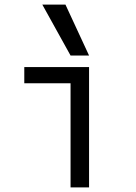

<svg xmlns="http://www.w3.org/2000/svg" viewBox="-20 -810 590 830"><path d="M285 0V-450H85V-520H365V0ZM285 -570 163 -790H263L365 -570Z"/></svg>

Font: M PLUS Code Latin SemiExpanded
Style: Regular
Weight: 400
Width: 6
Designer: Coji Morishita
Foundry: UNDERFOREST DESIGN
Version: Version 1.002; ttfautohint (v1.8.3)